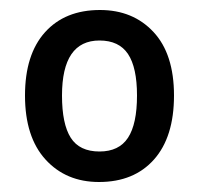

<svg xmlns="http://www.w3.org/2000/svg" viewBox="-20 -742 398 384"><path d="M328 -551Q328 -468 288 -423Q248 -378 178 -378Q112 -378 71 -423Q30 -468 30 -551Q30 -633 70 -677.5Q110 -722 180 -722Q246 -722 287 -678Q328 -634 328 -551ZM104 -551Q104 -494 121.5 -466.5Q139 -439 179 -439Q218 -439 236 -466.5Q254 -494 254 -551Q254 -607 236 -634Q218 -661 179 -661Q104 -661 104 -551Z"/></svg>

Font: Noto Sans Gurmukhi SemiCondensed Medium
Style: Regular
Weight: 500
Width: 4
Designer: Jelle Bosma - Monotype Design Team
Foundry: Monotype Imaging Inc.
Version: Version 2.004; ttfautohint (v1.8.4.7-5d5b)